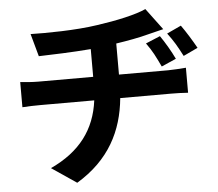

<svg xmlns="http://www.w3.org/2000/svg" viewBox="-57 -846 1114 979"><g transform="rotate(-5 500.0 -356.0)"><path d="M970 -562C949 -600 920 -647 895 -682L822 -648C854 -605 868 -581 896 -527ZM710 -607C742 -563 754 -537 780 -483L855 -516C836 -556 809 -602 784 -638ZM559 -461V-620C619 -629 679 -640 727 -653C744 -657 770 -664 804 -672L722 -782C671 -758 570 -736 470 -722C359 -705 205 -704 128 -706L160 -590C227 -592 331 -595 427 -603V-461H146C115 -461 81 -464 54 -467V-338C80 -340 117 -341 147 -341H422C403 -193 323 -86 172 -16L299 70C467 -31 539 -174 555 -341H814C841 -341 875 -340 902 -338V-466C879 -464 832 -461 811 -461Z"/></g></svg>

Font: Genne Gothic Bold
Style: Regular
Weight: 700
Designer: Ryoko NISHIZUKA (kana & ideographs); Paul D. Hunt (Latin, Greek & Cyrillic); Wenlong ZHANG (bopomofo); Sandoll Communica
Foundry: Adobe Systems Incorporated
Version: Version 1.004;PS 1.004;hotconv 16.6.51;makeotf.lib2.5.65220